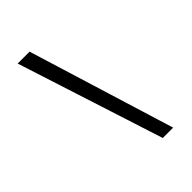

<svg xmlns="http://www.w3.org/2000/svg" viewBox="-131 -893 300 300"><g transform="rotate(-45 18.5 -743.5)"><path d="M68.8 -622.6H45.9L-32.2 -865.2H-5.9Z"/></g></svg>

Font: Mardoto Thin
Style: Italic
Weight: 250
Italic angle: -12°
Designer: Christian Robertson, Vahan Hovhannisyan
Foundry: Google
Version: Version 1.000